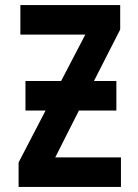

<svg xmlns="http://www.w3.org/2000/svg" viewBox="-20 -734 540 754"><path d="M53 0V-96L159 -300H80V-416H220L315 -598H60V-714H452V-618L349 -416H437V-300H290L197 -116H455V0Z"/></svg>

Font: Noto Sans Mono ExtraCondensed
Style: Bold
Weight: 700
Width: 2
Designer: Monotype Design Team
Foundry: Monotype Imaging Inc.
Version: Version 2.014